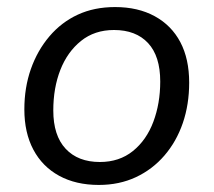

<svg xmlns="http://www.w3.org/2000/svg" viewBox="-20 -515 606 544"><path d="M260 9Q195 9 147.5 -17Q100 -43 74.5 -91Q49 -139 49 -205Q49 -267 67.5 -319.5Q86 -372 120 -412Q154 -452 200.5 -473.5Q247 -495 306 -495Q371 -495 418.5 -469Q466 -443 491 -395.5Q516 -348 516 -281Q516 -219 498 -166.5Q480 -114 446 -74.5Q412 -35 365 -13Q318 9 260 9ZM263 -56Q318 -56 356.5 -87Q395 -118 414.5 -170Q434 -222 434 -284Q434 -356 399.5 -393Q365 -430 303 -430Q248 -430 209.5 -399Q171 -368 151 -317Q131 -266 131 -202Q131 -131 166 -93.5Q201 -56 263 -56Z"/></svg>

Font: Nunito Sans 12pt
Style: Italic
Weight: 400
Italic angle: -9°
Designer: Vernon Adams
Foundry: Vernon Adams
Version: Version 3.101;gftools[0.9.27]